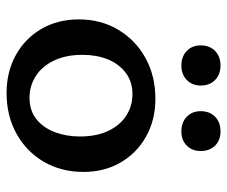

<svg xmlns="http://www.w3.org/2000/svg" viewBox="-72 -590 674 569"><g transform="rotate(90 264.5 -306.0)"><path d="M256 11Q193 11 143.5 -16.5Q94 -44 66 -92.5Q38 -141 38 -203Q38 -269 69 -320.5Q100 -372 153 -401Q206 -430 273 -430Q336 -430 385 -402.5Q434 -375 462 -327Q490 -279 490 -217Q490 -151 460 -99.5Q430 -48 377 -18.5Q324 11 256 11ZM270 -57Q309 -57 334.5 -78Q360 -99 372.5 -133Q385 -167 385 -206Q385 -255 368.5 -290Q352 -325 323.5 -343.5Q295 -362 259 -362Q222 -362 195.5 -341.5Q169 -321 156 -288Q143 -255 143 -214Q143 -165 160 -129.5Q177 -94 206 -75.5Q235 -57 270 -57ZM175 -507Q148 -507 131.5 -523Q115 -539 115 -564Q115 -591 131.5 -607Q148 -623 175 -623Q201 -623 217.5 -607Q234 -591 234 -564Q234 -539 217.5 -523Q201 -507 175 -507ZM370 -507Q343 -507 326.5 -523Q310 -539 310 -564Q310 -591 326.5 -607Q343 -623 370 -623Q396 -623 412 -607Q428 -591 428 -564Q428 -539 412 -523Q396 -507 370 -507Z"/></g></svg>

Font: Ysabeau SemiBold
Style: Regular
Weight: 600
Designer: Christian Thalmann (Catharsis Fonts)
Version: Version 2.000;gftools[0.9.27.dev2+g8671c4b]